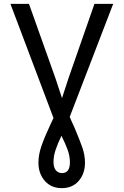

<svg xmlns="http://www.w3.org/2000/svg" viewBox="-20 -734 640 994"><path d="M179 108Q179 67 194.5 22Q210 -23 240 -87Q252 -111 257 -123L34 -714H130L267 -329L301 -226Q314 -266 317 -275Q320 -285 336 -333L469 -714H566L341 -129Q348 -111 364 -77Q393 -9 406.5 30.5Q420 70 420 108Q420 165 387.5 202.5Q355 240 300 240Q245 240 212 202.5Q179 165 179 108ZM342 106Q342 75 330.5 42.5Q319 10 298 -31Q278 11 267.5 43Q257 75 257 104Q257 133 269 147.5Q281 162 301 162Q342 162 342 106Z"/></svg>

Font: Noto Sans Mono UI
Style: Regular
Weight: 400
Monospace: yes
Designer: Monotype Design team
Foundry: Monotype Imaging Inc.
Version: Version 1.000